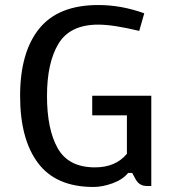

<svg xmlns="http://www.w3.org/2000/svg" viewBox="-20 -732 682 764"><path d="M60 -350Q60 -524 136 -618Q212 -712 371 -712Q463 -712 554 -679L534 -609Q431 -634 371 -634Q259 -634 213 -558.5Q167 -483 167 -350Q167 -217 210 -141.5Q253 -66 358 -66Q440 -66 485 -120V-273H347V-351H582V8H563Q535 8 520 -18L506 -44H490Q468 -17 427.5 -2.5Q387 12 352 12Q203 12 131.5 -83Q60 -178 60 -350Z"/></svg>

Font: Voces
Style: Regular
Weight: 400
Designer: Ana Paula Megda, Pablo Ugerman
Foundry: Ana Paula Megda, Pablo Ugerman
Version: Version 1.100